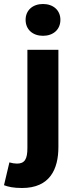

<svg xmlns="http://www.w3.org/2000/svg" viewBox="-73 -746 375 960"><path d="M37 194C177 194 219 99 219 -11V-497H64V-6C64 49 51 72 12 72C0 72 -12 70 -26 66L-53 180C-32 188 -6 194 37 194ZM142 -567C193 -567 229 -598 229 -647C229 -695 193 -726 142 -726C91 -726 55 -695 55 -647C55 -598 91 -567 142 -567Z"/></svg>

Font: DAIFUKU Sans
Style: Bold
Weight: 700
Designer: Original font ‘Source Han Sans JP’ : Paul D. Hunt
Foundry: Daifuku
Version: Version 1.000